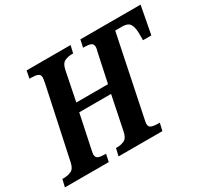

<svg xmlns="http://www.w3.org/2000/svg" viewBox="-165 -926 1217 1138"><g transform="rotate(-30 444.0 -357.0)"><path d="M-21 0 -9 -51H2Q29 -51 52 -61.5Q75 -72 83 -113L186 -595Q191 -622 191 -631Q191 -651 174 -657Q157 -663 130 -663H119L129 -714H430L418 -663H408Q381 -663 359 -652Q337 -641 329 -600L289 -402H506L548 -599Q551 -608 552.5 -616.5Q554 -625 554 -629Q554 -651 537.5 -657Q521 -663 497 -663H486L497 -714H909L873 -524H816V-573Q815 -615 801.5 -635.5Q788 -656 751 -656H702L589 -110Q588 -104 586.5 -96.5Q585 -89 585 -85Q585 -63 602 -57Q619 -51 646 -51H658L646 0H346L358 -51H369Q394 -51 416 -62Q438 -73 446 -114L493 -343H275L226 -110Q225 -104 223.5 -96.5Q222 -89 222 -85Q222 -63 238.5 -57Q255 -51 279 -51H290L279 0Z"/></g></svg>

Font: Noto Serif Condensed
Style: Bold Italic
Weight: 700
Width: 3
Italic angle: -12°
Designer: Monotype Design Team
Foundry: Monotype Imaging Inc.
Version: Version 2.014